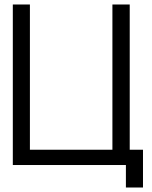

<svg xmlns="http://www.w3.org/2000/svg" viewBox="-20 -734 676 854"><path d="M113 -714H37V0H540V100H616V-68H557V-714H480V-68H113Z"/></svg>

Font: Non Bureau Light
Style: Regular
Weight: 300
Designer: Jona Saucedo
Foundry: Non Foundry
Version: Version 1.000;FEAKit 1.0